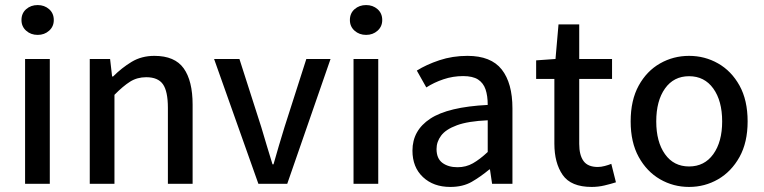

<svg xmlns="http://www.w3.org/2000/svg" viewBox="-20 -719 2988 751"><path d="M78.1 0V-488.3H174.8V0ZM127.4 -582.5Q100.6 -582.5 82.3 -598.9Q64 -615.2 64 -640.6Q64 -667 82.3 -683.1Q100.6 -699.2 127.4 -699.2Q153.8 -699.2 172.1 -683.1Q190.4 -667 190.4 -640.6Q190.4 -615.2 172.1 -598.9Q153.8 -582.5 127.4 -582.5Z M331.1 0V-488.3H410.6L418.5 -419.9H422.4Q456.1 -453.6 494.9 -477.1Q533.7 -500.5 584 -500.5Q663.6 -500.5 698.5 -451.7Q733.4 -402.8 733.4 -309.6V0H636.7V-296.9Q636.7 -361.8 617.4 -389.4Q598.1 -417 551.8 -417Q516.6 -417 489 -399.7Q461.4 -382.3 427.7 -348.1V0Z M990.7 0 817.4 -488.3H916.5L1002 -221.7Q1012.2 -186 1023.7 -148.9Q1035.2 -111.8 1045.9 -76.2H1049.8Q1059.6 -111.8 1070.8 -148.9Q1082 -186 1092.8 -221.7L1178.2 -488.3H1272.9L1103.5 0Z M1362.8 0V-488.3H1459.5V0ZM1412.1 -582.5Q1385.3 -582.5 1366.9 -598.9Q1348.6 -615.2 1348.6 -640.6Q1348.6 -667 1366.9 -683.1Q1385.3 -699.2 1412.1 -699.2Q1438.5 -699.2 1456.8 -683.1Q1475.1 -667 1475.1 -640.6Q1475.1 -615.2 1456.8 -598.9Q1438.5 -582.5 1412.1 -582.5Z M1741.2 12.2Q1675.3 12.2 1634.3 -26.4Q1593.3 -64.9 1593.3 -129.9Q1593.3 -209 1663.1 -254.9Q1732.9 -300.8 1887.7 -308.6Q1887.7 -344.2 1879.2 -369.4Q1870.6 -394.5 1849.9 -408Q1829.1 -421.4 1791.5 -421.4Q1751.5 -421.4 1714.6 -408.9Q1677.7 -396.5 1647.5 -377L1610.4 -442.9Q1647.5 -466.3 1698.7 -483.4Q1750 -500.5 1808.6 -500.5Q1900.4 -500.5 1942.4 -447.3Q1984.4 -394 1984.4 -294.9V0H1904.8L1896.5 -56.2H1894Q1859.9 -27.8 1825.2 -7.8Q1790.5 12.2 1741.2 12.2ZM1769.5 -64.9Q1802.7 -64.9 1829.8 -80.3Q1856.9 -95.7 1887.7 -124.5V-248.5Q1810.5 -245.1 1767.1 -229Q1723.6 -212.9 1705.6 -188.7Q1687.5 -164.6 1687.5 -136.2Q1687.5 -99.1 1710.4 -82Q1733.4 -64.9 1769.5 -64.9Z M2294.4 12.2Q2213.4 12.2 2180.9 -34.7Q2148.4 -81.5 2148.4 -157.2V-410.2H2077.1V-482.9L2152.8 -488.3L2164.6 -623.5H2245.6V-488.3H2374V-410.2H2245.6V-156.2Q2245.6 -112.3 2262.5 -89.1Q2279.3 -65.9 2318.4 -65.9Q2331.1 -65.9 2345.7 -69.8Q2360.4 -73.7 2371.1 -78.1L2389.2 -5.9Q2369.1 0.5 2344.7 6.3Q2320.3 12.2 2294.4 12.2Z M2675.3 12.2Q2613.8 12.2 2561.8 -17.8Q2509.8 -47.9 2478.3 -105Q2446.8 -162.1 2446.8 -244.1Q2446.8 -327.1 2478.3 -384.3Q2509.8 -441.4 2561.8 -470.9Q2613.8 -500.5 2675.3 -500.5Q2736.8 -500.5 2788.8 -470.9Q2840.8 -441.4 2872.6 -384.3Q2904.3 -327.1 2904.3 -244.1Q2904.3 -162.1 2872.6 -105Q2840.8 -47.9 2788.8 -17.8Q2736.8 12.2 2675.3 12.2ZM2675.3 -67.9Q2735.4 -67.9 2770 -116Q2804.7 -164.1 2804.7 -244.1Q2804.7 -324.7 2770 -372.8Q2735.4 -420.9 2675.3 -420.9Q2615.2 -420.9 2581.1 -372.8Q2546.9 -324.7 2546.9 -244.1Q2546.9 -164.1 2581.1 -116Q2615.2 -67.9 2675.3 -67.9Z"/></svg>

Font: Varta Light SemiBold
Style: Regular
Weight: 600
Version: Version 1.004